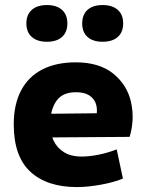

<svg xmlns="http://www.w3.org/2000/svg" viewBox="-20 -740 581 771"><path d="M289.1 11.2Q168.5 11.2 101.8 -50.5Q35.2 -112.3 35.2 -240.7Q35.2 -320.8 64.7 -376.7Q94.2 -432.6 150.1 -461.2Q206.1 -489.7 284.2 -489.7Q378.9 -489.7 435.1 -444.1Q491.2 -398.4 506.3 -329.1Q521.5 -259.8 500.5 -190.4L90.8 -187.5L95.2 -282.2L368.7 -285.2Q371.1 -307.6 363.8 -326.7Q356.4 -345.7 337.2 -357.7Q317.9 -369.6 285.6 -369.6Q231.4 -370.1 206.5 -334.7Q181.6 -299.3 181.6 -240.2Q181.6 -203.1 195.8 -174.1Q210 -145 238 -128.2Q266.1 -111.3 306.2 -111.3Q338.9 -111.3 375.5 -118.7Q412.1 -126 448.7 -140.1L473.6 -22.9Q439 -8.3 385.7 1.5Q332.5 11.2 289.1 11.2ZM168.5 -572.3Q129.4 -572.3 107.7 -591.6Q85.9 -610.8 85.9 -646Q85.9 -681.2 107.7 -700.4Q129.4 -719.7 168.5 -719.7Q207.5 -719.7 229 -700.4Q250.5 -681.2 250.5 -646Q250.5 -610.8 229 -591.6Q207.5 -572.3 168.5 -572.3ZM392.1 -572.3Q353 -572.3 331.5 -591.6Q310.1 -610.8 310.1 -646Q310.1 -681.2 331.5 -700.4Q353 -719.7 392.1 -719.7Q431.2 -719.7 452.9 -700.4Q474.6 -681.2 474.6 -646Q474.6 -610.8 452.9 -591.6Q431.2 -572.3 392.1 -572.3Z"/></svg>

Font: DavidDev Light
Style: Regular
Weight: 300
Designer: David.dev
Foundry: David.dev
Version: Version 1.001;FEAKit 1.0